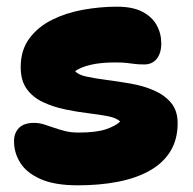

<svg xmlns="http://www.w3.org/2000/svg" viewBox="-20 -545 577 575"><path d="M213 10Q144 10 102 -8.5Q60 -27 41 -57Q22 -87 22 -122Q22 -147 37 -162Q52 -177 82 -177Q97 -177 111.5 -172.5Q126 -168 141.5 -162.5Q157 -157 175 -152.5Q193 -148 215 -148Q267 -148 296 -157.5Q325 -167 340 -181Q329 -192 303 -197Q277 -202 243.5 -206Q210 -210 174.5 -217.5Q139 -225 109 -239Q79 -253 60.5 -278Q42 -303 42 -344Q42 -395 68 -430Q94 -465 136.5 -486Q179 -507 230 -516Q281 -525 330 -525Q377 -525 406 -510Q435 -495 449 -470Q463 -445 463 -415Q463 -386 449.5 -369Q436 -352 412 -352Q395 -352 383.5 -353.5Q372 -355 359.5 -356.5Q347 -358 325 -358Q282 -358 252 -351Q222 -344 205 -332Q214 -321 239.5 -315.5Q265 -310 300 -305.5Q335 -301 372 -294.5Q409 -288 440.5 -274.5Q472 -261 492 -237.5Q512 -214 512 -176Q512 -127 490 -91.5Q468 -56 427.5 -33.5Q387 -11 332.5 -0.5Q278 10 213 10Z"/></svg>

Font: Shantell Sans Light ExtraBold
Style: Regular
Weight: 800
Version: Version 1.011;[c5ecc13dd]